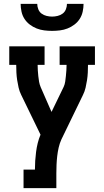

<svg xmlns="http://www.w3.org/2000/svg" viewBox="-20 -760 540 995"><path d="M102 215V119H161Q161 96 162.5 73Q164 50 167 27Q170 4 175.5 -18.5Q181 -41 190 -62L90 -268Q81 -286 76.5 -305.5Q72 -325 69 -344.5Q66 -364 65 -384Q64 -404 64 -424H28V-520H211V-424H175Q175 -409 176 -394.5Q177 -380 178.5 -365.5Q180 -351 182.5 -336.5Q185 -322 191 -308L247 -180L310 -310Q316 -323 318 -337.5Q320 -352 321.5 -366.5Q323 -381 324 -395.5Q325 -410 325 -424H289V-520H472V-424H436Q436 -404 435 -384Q434 -364 431 -344.5Q428 -325 423.5 -305.5Q419 -286 410 -268L298 -37Q289 -17 284 5Q279 27 276.5 49Q274 71 273 93.5Q272 116 272 138V215ZM250 -600Q230 -600 209.5 -602.5Q189 -605 170 -612.5Q151 -620 134.5 -632.5Q118 -645 107 -662Q96 -679 91.5 -699.5Q87 -720 87 -740H173Q173 -726 178.5 -712Q184 -698 195.5 -689.5Q207 -681 221.5 -677.5Q236 -674 250 -674Q264 -674 278.5 -677.5Q293 -681 304.5 -689.5Q316 -698 321.5 -712Q327 -726 327 -740H413Q413 -720 408.5 -699.5Q404 -679 393 -662Q382 -645 365.5 -632.5Q349 -620 330 -612.5Q311 -605 290.5 -602.5Q270 -600 250 -600Z"/></svg>

Font: Iosevka Curly Slab
Style: Bold
Weight: 700
Monospace: yes
Designer: Belleve Invis
Foundry: Belleve Invis
Version: Version 22.1.2; ttfautohint (v1.8.4)